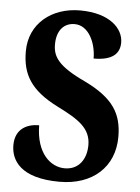

<svg xmlns="http://www.w3.org/2000/svg" viewBox="-53 -766 595 817"><g transform="rotate(5 245.0 -357.0)"><path d="M232 10C373 10 465 -73 465 -202C465 -302 425 -365 304 -424C186 -479 162 -518 162 -571C162 -632 194 -664 238 -664C298 -664 331 -592 331 -525C412 -525 442 -556 442 -603C442 -662 384 -724 256 -724C135 -724 41 -649 41 -531C41 -433 78 -367 198 -307C288 -262 341 -228 341 -156C341 -96 309 -49 249 -49C188 -49 126 -103 125 -222C73 -222 23 -198 23 -128C23 -65 64 10 232 10Z"/></g></svg>

Font: Noto Serif Bengali ExtraCondensed ExtraBold
Style: Regular
Weight: 800
Width: 2
Designer: Juan Bruce, Universal Thirst, Indian Type Foundry and the Monotype Design Team.
Foundry: Monotype Imaging Inc.
Version: Version 2.003